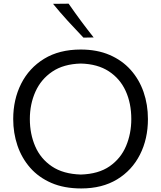

<svg xmlns="http://www.w3.org/2000/svg" viewBox="-20 -1040 898 1071"><path d="M433.1 11.2Q337.9 11.2 266.8 -19.5Q195.8 -50.3 148.4 -104.2Q101.1 -158.2 77.4 -228Q53.7 -297.9 53.7 -376Q53.7 -484.9 97.9 -572.8Q142.1 -660.6 226.3 -712.2Q310.5 -763.7 430.2 -763.7Q521.5 -763.7 591.3 -733.6Q661.1 -703.6 708.7 -650.4Q756.3 -597.2 780.8 -526.9Q805.2 -456.5 805.2 -376Q805.2 -265.1 760.7 -177.5Q716.3 -89.8 633.1 -39.3Q549.8 11.2 433.1 11.2ZM431.2 -66.4Q529.3 -69.3 591.6 -112.5Q653.8 -155.8 683.1 -225.3Q712.4 -294.9 712.4 -376Q712.4 -463.9 680.9 -532.7Q649.4 -601.6 586.9 -642.3Q524.4 -683.1 431.2 -685.5Q334.5 -683.1 271.5 -640.4Q208.5 -597.7 177.5 -528.3Q146.5 -459 146.5 -376Q146.5 -293 176.5 -223.6Q206.5 -154.3 269.5 -111.8Q332.5 -69.3 431.2 -66.4ZM445.3 -830.1Q400.9 -876.5 358.2 -923.3Q315.4 -970.2 275.9 -1018.6L362.8 -1019.5Q395.5 -972.2 430.4 -925Q465.3 -877.9 502.4 -831.1Z"/></svg>

Font: Pinar DS3-Regular
Style: Regular
Weight: 400
Designer: Amin Abedi
Version: Version 2.000